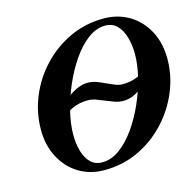

<svg xmlns="http://www.w3.org/2000/svg" viewBox="-100 -768 907 887"><g transform="rotate(-15 353.5 -325.0)"><path d="M460.8 -272.5Q439.6 -272.5 419.9 -279.6Q400.2 -286.7 379.8 -295.1Q360.3 -303.4 340.4 -310.6Q320.5 -317.8 300.1 -317.8Q261.9 -317.8 229.5 -303.5Q197.2 -289.2 183.3 -277.1L189.6 -320.6Q201 -337.1 222.3 -354.8Q243.6 -372.5 269.8 -384.3Q295.9 -396.2 321.5 -396.2Q343.7 -396.2 363.2 -389Q382.7 -381.8 401.4 -372.7Q421.7 -363.5 440.6 -355.6Q459.5 -347.7 478.1 -347.7Q516.3 -347.7 547.6 -361Q578.9 -374.4 592.5 -386.7L582.8 -344.8Q572.1 -328.6 553.8 -311.7Q535.6 -294.8 511.7 -283.7Q487.8 -272.5 460.8 -272.5ZM294 14Q225 14 171.8 -18.6Q118.6 -51.3 88.1 -109.3Q57.5 -167.4 57.5 -242.2Q57.5 -323.2 88.7 -398.8Q120 -474.5 176.1 -534.1Q232.3 -593.7 307.2 -628.9Q382.2 -664 469.6 -664Q538.6 -664 592.3 -631.4Q646 -598.7 676.5 -541.1Q706.9 -483.4 706.9 -407.8Q706.9 -327.6 675.3 -252Q643.6 -176.3 587.5 -116.3Q531.3 -56.3 456.4 -21.1Q381.4 14 294 14ZM293.7 -23.6Q337 -23.6 377.4 -53.2Q417.7 -82.8 452.4 -132Q487 -181.2 513 -240.4Q539 -299.6 553.4 -358.9Q567.8 -418.2 567.8 -468Q567.8 -510.9 557.4 -547.9Q547 -584.9 524.9 -607.6Q502.9 -630.3 468.3 -630.3Q425.3 -630.3 385 -600.2Q344.8 -570.1 310.7 -520.3Q276.5 -470.6 250.7 -411Q224.8 -351.4 210.3 -291.2Q195.8 -231 195.8 -181.2Q195.8 -139.1 205.8 -103.1Q215.8 -67.1 237.4 -45.3Q259.1 -23.6 293.7 -23.6Z"/></g></svg>

Font: EB Garamond
Style: Italic
Weight: 400
Italic angle: -17.2°
Designer: Georg Duffner and Octavio Pardo
Foundry: Georg Duffner
Version: Version 1.001